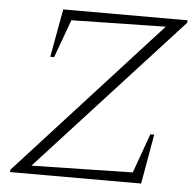

<svg xmlns="http://www.w3.org/2000/svg" viewBox="-49 -694 747 743"><g transform="rotate(5 325.0 -322.5)"><path d="M649 -635 97 -32 490 -40 545 -193H560L526 0H16L18 -10L568 -613L202 -606L148 -458H133L167 -645H650Z"/></g></svg>

Font: Piazzolla ExtraLight
Style: Italic
Weight: 200
Italic angle: -11.3°
Designer: Juan Pablo del Peral
Foundry: Huerta Tipografica
Version: Version 1.330